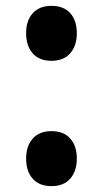

<svg xmlns="http://www.w3.org/2000/svg" viewBox="-20 -630 354 660"><path d="M244.1 -85Q244.1 -41.5 221.4 -15.9Q198.7 9.8 157.2 9.8Q115.2 9.8 92.5 -15.6Q69.8 -41 69.8 -85Q69.8 -127.9 92.5 -153.6Q115.2 -179.2 157.2 -179.2Q199.2 -179.2 221.7 -153.6Q244.1 -127.9 244.1 -85ZM244.1 -516.1Q244.1 -472.7 221.4 -446.8Q198.7 -420.9 157.2 -420.9Q115.2 -420.9 92.5 -446.5Q69.8 -472.2 69.8 -516.1Q69.8 -559.1 92.5 -584.5Q115.2 -609.9 157.2 -609.9Q199.2 -609.9 221.7 -584.5Q244.1 -559.1 244.1 -516.1Z"/></svg>

Font: Sinkin Sans 600 SemiBold
Style: Regular
Weight: 600
Designer: Keith Bates
Foundry: K-Type
Version: Sinkin Sans (version 1.0)  by Keith Bates   •   © 2014   www